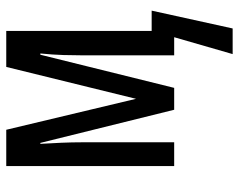

<svg xmlns="http://www.w3.org/2000/svg" viewBox="-95 -482 764 614"><g transform="rotate(-90 287.0 -175.0)"><path d="M560 -72H495V-537H380L278 -122L179 -537H63V0H139V-293Q139 -327 137.5 -361Q136 -395 134 -428H137L243 0H313L419 -428H423Q419 -388 418 -354Q417 -320 417 -291V0H475L421 187H503Z"/></g></svg>

Font: Noto Sans Display Condensed
Style: Regular
Weight: 400
Width: 3
Designer: Monotype Design Team
Foundry: Monotype Imaging Inc.
Version: Version 1.900